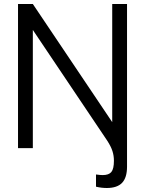

<svg xmlns="http://www.w3.org/2000/svg" viewBox="-20 -740 724 959"><path d="M540.5 -720H614.5V92.5Q614.5 147 590 173Q565.5 199 513.5 199Q500.5 199 487.5 197.5Q474.5 196 459.5 192.5V131.5Q471.5 133 479 133.8Q486.5 134.5 493 134.5Q523.5 134.5 536.2 119Q549 103.5 549 63Q549 37.5 541.5 14.2Q534 -9 515.5 -37.5L144 -590.5V0H70V-720H144L540.5 -130Z"/></svg>

Font: Manrope ExtraLight
Style: Regular
Weight: 400
Version: Version 4.504